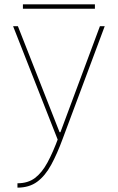

<svg xmlns="http://www.w3.org/2000/svg" viewBox="-20 -640 540 880"><path d="M60 200Q108 200 140 176Q172 152 197.5 105Q223 58 248 -10V9L40 -520H62L253 -34H257L438 -520H460L267 -3Q242 65 214.5 115.5Q187 166 150.5 193Q114 220 60 220ZM85 -600V-620H415V-600Z"/></svg>

Font: M PLUS 1 Code Thin
Style: Regular
Weight: 250
Designer: Coji Morishita
Foundry: UNDERFOREST DESIGN
Version: Version 1.002